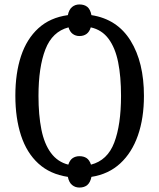

<svg xmlns="http://www.w3.org/2000/svg" viewBox="-20 -789 715 863"><path d="M337 54Q318 54 304 42.5Q290 31 285 6Q205 -6 152.5 -54Q100 -102 74.5 -180Q49 -258 49 -359Q49 -460 74.5 -537Q100 -614 152.5 -662Q205 -710 285 -721Q290 -746 304 -757.5Q318 -769 337 -769Q359 -769 372.5 -758Q386 -747 391 -721Q507 -703 567 -606Q627 -509 627 -358Q627 -258 600 -180.5Q573 -103 520.5 -54.5Q468 -6 391 6Q386 31 372.5 42.5Q359 54 337 54ZM287 -49Q294 -70 307 -78.5Q320 -87 337 -87Q356 -87 369 -78.5Q382 -70 389 -49Q463 -68 493.5 -148Q524 -228 524 -358Q524 -445 511 -509.5Q498 -574 468 -614.5Q438 -655 388 -666Q382 -646 369 -636.5Q356 -627 337 -627Q320 -627 307 -636.5Q294 -646 288 -666Q215 -647 184 -567Q153 -487 153 -358Q153 -272 166 -207Q179 -142 209 -101.5Q239 -61 287 -49Z"/></svg>

Font: Noto Serif Condensed
Style: Regular
Weight: 400
Width: 3
Designer: Monotype Design Team
Foundry: Monotype Imaging Inc.
Version: Version 2.015